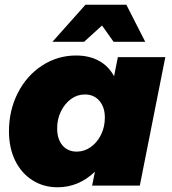

<svg xmlns="http://www.w3.org/2000/svg" viewBox="-20 -786 728 813"><path d="M18 -230Q18 -319 55.5 -392.5Q93 -466 158.5 -508.5Q224 -551 302 -551Q358 -551 399 -528.5Q440 -506 463 -463L479 -544H680L572 0H370L382 -59Q313 7 224 7Q164 7 117 -23Q70 -53 44 -106.5Q18 -160 18 -230ZM424 -288Q424 -332 401 -359Q378 -386 339 -386Q307 -386 280.5 -366.5Q254 -347 238 -314.5Q222 -282 222 -243Q222 -197 244.5 -170.5Q267 -144 305 -144Q337 -144 364.5 -163.5Q392 -183 408 -216Q424 -249 424 -288ZM595 -609H461L412 -678L336 -609H202L342 -766H515Z"/></svg>

Font: Gontserrat ExtraBold
Style: Italic
Weight: 800
Italic angle: -11.3°
Designer: Julieta Ulanovsky
Foundry: Julieta Ulanovsky
Version: Version 6.001